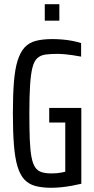

<svg xmlns="http://www.w3.org/2000/svg" viewBox="-20 -881 447 909"><path d="M223 8Q179 8 147.5 -0.5Q116 -9 95.5 -31Q75 -53 63 -92.5Q51 -132 46 -194Q41 -256 41 -344Q41 -432 46 -493.5Q51 -555 63.5 -594.5Q76 -634 96.5 -656.5Q117 -679 149.5 -687.5Q182 -696 228 -696Q250 -696 274.5 -694Q299 -692 322.5 -687.5Q346 -683 364 -677V-613Q342 -617 322 -620Q302 -623 284.5 -624.5Q267 -626 255 -626Q221 -626 197 -623Q173 -620 157.5 -606.5Q142 -593 134 -562.5Q126 -532 122.5 -479.5Q119 -427 119 -344Q119 -271 121 -220.5Q123 -170 129 -138Q135 -106 146.5 -89Q158 -72 177 -66Q196 -60 224 -60Q237 -60 248.5 -61Q260 -62 270.5 -64Q281 -66 289 -68V-301H213V-370H365V-11Q344 -6 319.5 -1.5Q295 3 270 5.5Q245 8 223 8ZM192 -783V-861H261V-783Z"/></svg>

Font: Saira ExtraCondensed Medium
Style: Regular
Weight: 500
Width: 2
Designer: Hector Gatti with collaboration of the Omnibus-Type team
Foundry: Omnibus-Type
Version: Version 1.101